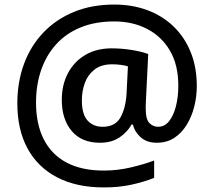

<svg xmlns="http://www.w3.org/2000/svg" viewBox="-20 -734 938 842"><path d="M843 -357Q843 -311 832 -267Q821 -223 799 -187Q777 -151 744.5 -129.5Q712 -108 667 -108Q624 -108 597 -132Q570 -156 563 -188H557Q538 -154 503.5 -131Q469 -108 418 -108Q338 -108 294.5 -159.5Q251 -211 251 -296Q251 -362 278 -413Q305 -464 354 -493Q403 -522 470 -522Q515 -522 560 -514.5Q605 -507 630 -497L620 -294Q619 -278 619 -269.5Q619 -261 619 -258Q619 -210 635.5 -194Q652 -178 673 -178Q702 -178 721.5 -202.5Q741 -227 751.5 -268Q762 -309 762 -358Q762 -449 725.5 -511.5Q689 -574 625.5 -607Q562 -640 481 -640Q398 -640 334 -614Q270 -588 226.5 -540Q183 -492 160.5 -427Q138 -362 138 -284Q138 -189 172.5 -122Q207 -55 273 -20.5Q339 14 435 14Q495 14 552.5 0.5Q610 -13 656 -30V46Q611 64 556 76Q501 88 436 88Q316 88 231 44Q146 0 101 -82.5Q56 -165 56 -281Q56 -374 85 -453Q114 -532 169.5 -590.5Q225 -649 303.5 -681.5Q382 -714 481 -714Q560 -714 626 -689.5Q692 -665 740.5 -618.5Q789 -572 816 -506Q843 -440 843 -357ZM339 -294Q339 -233 364 -205.5Q389 -178 430 -178Q485 -178 508 -218.5Q531 -259 535 -323L541 -443Q529 -447 510.5 -449.5Q492 -452 472 -452Q424 -452 394.5 -429Q365 -406 352 -370Q339 -334 339 -294Z"/></svg>

Font: Noto Sans Armenian Medium
Style: Regular
Weight: 500
Designer: Monotype Design Team
Foundry: Monotype Imaging Inc.
Version: Version 2.007